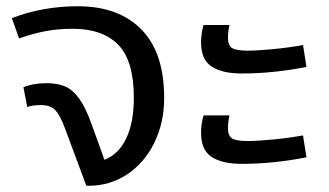

<svg xmlns="http://www.w3.org/2000/svg" viewBox="-20 -594 1051 614"><path d="M505 -281Q505 -201 473 -136.5Q441 -72 386 -36Q331 0 265 0H256L188 -183Q173 -224 157.5 -241Q142 -258 112 -258Q85 -258 67 -252L55 -315Q86 -328 128 -328Q165 -328 189.5 -317Q214 -306 234.5 -277Q255 -248 275 -191L314 -83Q360 -101 384 -152Q408 -203 408 -281Q408 -400 358 -451Q308 -502 213 -502Q166 -502 126 -494.5Q86 -487 41 -471L18 -536Q116 -574 229 -574Q359 -574 432 -500Q505 -426 505 -281Z M623 -458Q623 -488 631 -514H714Q709 -494 709 -473Q709 -449 722 -440.5Q735 -432 772 -432Q803 -432 854.5 -437Q906 -442 949 -450L960 -380Q854 -359 753 -359Q691 -359 657 -381Q623 -403 623 -458ZM623 -169Q623 -199 631 -225H714Q709 -205 709 -184Q709 -160 722 -151.5Q735 -143 772 -143Q803 -143 854.5 -148Q906 -153 949 -161L960 -91Q854 -70 753 -70Q691 -70 657 -92Q623 -114 623 -169Z"/></svg>

Font: Fira GO
Style: Regular
Weight: 400
Designer: Carrois Corporate
Foundry: Carrois Corporate GbR
Version: Version 0.300